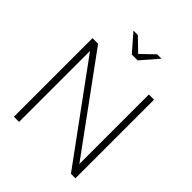

<svg xmlns="http://www.w3.org/2000/svg" viewBox="-248 -1063 1209 1209"><g transform="rotate(45 357.0 -458.0)"><path d="M83 0V-700H133L585 -81V-700H631V0H591L129 -632V0ZM271 -916 357 -833 443 -916H482L383 -802H331L232 -916Z"/></g></svg>

Font: Red Hat Display VF
Style: Regular
Weight: 300
Designer: Pentagram, MCKL
Foundry: Pentagram, MCKL
Version: Version 1.023